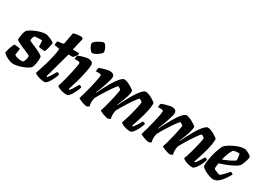

<svg xmlns="http://www.w3.org/2000/svg" viewBox="-26 -1513 3136 2270"><g transform="rotate(30 1542.0 -378.0)"><path d="M128 0Q108 0 84 -8Q60 -16 37.5 -28Q15 -40 -0.5 -53Q-16 -66 -19 -75Q-13 -103 -4.5 -130Q4 -157 13 -178Q22 -199 28 -206Q35 -206 53 -204.5Q71 -203 88 -200.5Q105 -198 109 -195Q106 -182 103.5 -156Q101 -130 97 -107Q113 -93 141 -87Q169 -81 194 -81Q199 -81 204 -81Q209 -81 213 -82Q228 -95 237 -124Q246 -153 242 -173Q239 -178 219.5 -187.5Q200 -197 171.5 -208.5Q143 -220 114 -232.5Q85 -245 63 -257Q41 -269 34 -279Q34 -291 37 -316.5Q40 -342 47 -369.5Q54 -397 65 -414Q73 -422 96 -436.5Q119 -451 151.5 -465.5Q184 -480 219.5 -490Q255 -500 289 -500Q299 -500 319 -494Q339 -488 360 -478.5Q381 -469 395.5 -459.5Q410 -450 410 -444Q410 -436 405 -410.5Q400 -385 392.5 -358Q385 -331 375 -317Q366 -317 347.5 -318.5Q329 -320 312.5 -323Q296 -326 292 -328Q291 -350 290.5 -371Q290 -392 288 -411Q281 -412 271.5 -412.5Q262 -413 253 -413Q234 -413 213 -411Q192 -409 181 -405Q174 -392 170.5 -379Q167 -366 164 -344Q176 -335 206 -322.5Q236 -310 271 -294.5Q306 -279 334 -263Q362 -247 369 -232Q371 -192 364 -148Q357 -104 342 -80Q327 -64 300 -49.5Q273 -35 242 -24Q211 -13 181 -6.5Q151 0 128 0Z M556 0Q525 0 494 -8Q463 -16 441 -26.5Q419 -37 416 -44Q436 -103 457 -171Q478 -239 493.5 -306Q509 -373 513 -427L441 -439Q441 -457 443.5 -471.5Q446 -486 449 -493L512 -501Q523 -503 527.5 -507.5Q532 -512 534 -524L560 -666Q574 -673 609 -678.5Q644 -684 679 -682L693 -663L655 -500H736L745 -487Q737 -468 721.5 -448.5Q706 -429 695 -423L641 -425L544 -73L555 -66Q565 -76 578.5 -96Q592 -116 605 -139Q618 -162 628 -178Q637 -178 648.5 -173Q660 -168 662 -163Q657 -142 645 -114.5Q633 -87 618 -60.5Q603 -34 586.5 -17Q570 0 556 0Z M859 0Q827 0 796 -8Q765 -16 744.5 -26.5Q724 -37 721 -44Q728 -64 738.5 -101Q749 -138 760 -182Q771 -226 780.5 -269Q790 -312 796 -345.5Q802 -379 802 -394Q802 -405 796 -409.5Q790 -414 773 -414H728Q728 -428 731 -442Q734 -456 736 -464Q750 -471 776 -479.5Q802 -488 828.5 -494Q855 -500 867 -500Q897 -500 916.5 -487.5Q936 -475 936 -449Q936 -415 916 -318.5Q896 -222 847 -73L858 -66Q868 -76 881.5 -96Q895 -116 908 -139Q921 -162 931 -178Q940 -178 951.5 -173Q963 -168 965 -163Q960 -142 948 -114.5Q936 -87 921 -60.5Q906 -34 889.5 -17Q873 0 859 0ZM873 -578Q862 -578 847 -595.5Q832 -613 821 -635.5Q810 -658 810 -673Q810 -685 824.5 -699Q839 -713 860.5 -726Q882 -739 902 -747.5Q922 -756 932 -756Q945 -756 958 -738.5Q971 -721 980.5 -698.5Q990 -676 990 -660Q990 -648 976.5 -634Q963 -620 943 -607Q923 -594 904 -586Q885 -578 873 -578Z M1129 0Q1118 0 1099 -5Q1080 -10 1060.5 -17Q1041 -24 1026.5 -31.5Q1012 -39 1010 -44Q1022 -79 1036 -130.5Q1050 -182 1063 -236.5Q1076 -291 1084 -332Q1093 -376 1093 -394Q1093 -405 1087 -409.5Q1081 -414 1064 -414H1019Q1019 -428 1022 -442Q1025 -456 1027 -464Q1041 -471 1068.5 -479.5Q1096 -488 1123.5 -494Q1151 -500 1165 -500Q1191 -500 1209 -487.5Q1227 -475 1227 -449Q1227 -436 1220 -409.5Q1213 -383 1202.5 -351Q1192 -319 1180.5 -288Q1169 -257 1159.5 -233Q1150 -209 1145 -199L1149 -195Q1165 -230 1186.5 -270.5Q1208 -311 1231 -351.5Q1254 -392 1277.5 -425.5Q1301 -459 1323 -479.5Q1345 -500 1362 -500Q1378 -500 1401.5 -491Q1425 -482 1448.5 -469Q1472 -456 1489 -443.5Q1506 -431 1507 -425Q1507 -392 1494.5 -350Q1482 -308 1465.5 -268Q1449 -228 1437 -199L1441 -195Q1457 -230 1478.5 -270.5Q1500 -311 1523 -351.5Q1546 -392 1569.5 -425.5Q1593 -459 1615 -479.5Q1637 -500 1654 -500Q1672 -500 1696 -491Q1720 -482 1743 -469Q1766 -456 1782 -443.5Q1798 -431 1799 -425Q1799 -388 1791 -343.5Q1783 -299 1770.5 -253.5Q1758 -208 1745.5 -169.5Q1733 -131 1724 -105Q1715 -79 1713 -73L1724 -66Q1734 -76 1748 -96Q1762 -116 1775.5 -139Q1789 -162 1799 -178Q1808 -178 1819.5 -173Q1831 -168 1833 -163Q1828 -142 1816 -114.5Q1804 -87 1788 -60.5Q1772 -34 1755.5 -17Q1739 0 1725 0Q1694 0 1664 -8Q1634 -16 1613.5 -27.5Q1593 -39 1590 -47Q1595 -58 1606 -92Q1617 -126 1630 -173Q1643 -220 1654.5 -270.5Q1666 -321 1672 -365Q1661 -377 1648.5 -384.5Q1636 -392 1630 -392Q1626 -392 1611 -374Q1596 -356 1575.5 -326Q1555 -296 1532.5 -261Q1510 -226 1489.5 -191.5Q1469 -157 1455 -130Q1447 -101 1447 -67Q1447 -54 1449 -41Q1451 -28 1455 -15Q1454 -12 1441 -7.5Q1428 -3 1421 0Q1410 0 1391 -5Q1372 -10 1352.5 -17Q1333 -24 1318.5 -31.5Q1304 -39 1302 -44Q1313 -73 1325 -117.5Q1337 -162 1349 -212Q1358 -250 1366 -289Q1374 -328 1380 -365Q1369 -377 1356.5 -384.5Q1344 -392 1338 -392Q1334 -392 1319 -374Q1304 -356 1283.5 -326Q1263 -296 1240.5 -261Q1218 -226 1197.5 -191.5Q1177 -157 1163 -130Q1155 -101 1155 -67Q1155 -42 1163 -15Q1157 -10 1146.5 -5.5Q1136 -1 1129 0Z M1977 0Q1966 0 1947 -5Q1928 -10 1908.5 -17Q1889 -24 1874.5 -31.5Q1860 -39 1858 -44Q1870 -79 1884 -130.5Q1898 -182 1911 -236.5Q1924 -291 1932 -332Q1941 -376 1941 -394Q1941 -405 1935 -409.5Q1929 -414 1912 -414H1867Q1867 -428 1870 -442Q1873 -456 1875 -464Q1889 -471 1916.5 -479.5Q1944 -488 1971.5 -494Q1999 -500 2013 -500Q2039 -500 2057 -487.5Q2075 -475 2075 -449Q2075 -436 2068 -409.5Q2061 -383 2050.5 -351Q2040 -319 2028.5 -288Q2017 -257 2007.5 -233Q1998 -209 1993 -199L1997 -195Q2013 -230 2034.5 -270.5Q2056 -311 2079 -351.5Q2102 -392 2125.5 -425.5Q2149 -459 2171 -479.5Q2193 -500 2210 -500Q2226 -500 2249.5 -491Q2273 -482 2296.5 -469Q2320 -456 2337 -443.5Q2354 -431 2355 -425Q2355 -392 2342.5 -350Q2330 -308 2313.5 -268Q2297 -228 2285 -199L2289 -195Q2305 -230 2326.5 -270.5Q2348 -311 2371 -351.5Q2394 -392 2417.5 -425.5Q2441 -459 2463 -479.5Q2485 -500 2502 -500Q2520 -500 2544 -491Q2568 -482 2591 -469Q2614 -456 2630 -443.5Q2646 -431 2647 -425Q2647 -388 2639 -343.5Q2631 -299 2618.5 -253.5Q2606 -208 2593.5 -169.5Q2581 -131 2572 -105Q2563 -79 2561 -73L2572 -66Q2582 -76 2596 -96Q2610 -116 2623.5 -139Q2637 -162 2647 -178Q2656 -178 2667.5 -173Q2679 -168 2681 -163Q2676 -142 2664 -114.5Q2652 -87 2636 -60.5Q2620 -34 2603.5 -17Q2587 0 2573 0Q2542 0 2512 -8Q2482 -16 2461.5 -27.5Q2441 -39 2438 -47Q2443 -58 2454 -92Q2465 -126 2478 -173Q2491 -220 2502.5 -270.5Q2514 -321 2520 -365Q2509 -377 2496.5 -384.5Q2484 -392 2478 -392Q2474 -392 2459 -374Q2444 -356 2423.5 -326Q2403 -296 2380.5 -261Q2358 -226 2337.5 -191.5Q2317 -157 2303 -130Q2295 -101 2295 -67Q2295 -54 2297 -41Q2299 -28 2303 -15Q2302 -12 2289 -7.5Q2276 -3 2269 0Q2258 0 2239 -5Q2220 -10 2200.5 -17Q2181 -24 2166.5 -31.5Q2152 -39 2150 -44Q2161 -73 2173 -117.5Q2185 -162 2197 -212Q2206 -250 2214 -289Q2222 -328 2228 -365Q2217 -377 2204.5 -384.5Q2192 -392 2186 -392Q2182 -392 2167 -374Q2152 -356 2131.5 -326Q2111 -296 2088.5 -261Q2066 -226 2045.5 -191.5Q2025 -157 2011 -130Q2003 -101 2003 -67Q2003 -42 2011 -15Q2005 -10 1994.5 -5.5Q1984 -1 1977 0Z M2852 0Q2841 0 2817 -7Q2793 -14 2766 -26Q2739 -38 2717 -53Q2695 -68 2686 -84Q2686 -128 2694 -175.5Q2702 -223 2714 -266.5Q2726 -310 2739.5 -343.5Q2753 -377 2763 -394Q2772 -405 2797 -422.5Q2822 -440 2856.5 -458Q2891 -476 2929 -488Q2967 -500 3002 -500Q3018 -500 3041.5 -489Q3065 -478 3083.5 -464Q3102 -450 3103 -441Q3100 -419 3092.5 -393.5Q3085 -368 3075.5 -345.5Q3066 -323 3057 -310Q3040 -291 3000 -269.5Q2960 -248 2911.5 -229Q2863 -210 2820 -197Q2815 -168 2813.5 -152.5Q2812 -137 2811 -123Q2817 -114 2834.5 -105.5Q2852 -97 2870 -91Q2888 -85 2893 -85Q2901 -85 2916.5 -98.5Q2932 -112 2949 -130.5Q2966 -149 2979.5 -164.5Q2993 -180 2996 -183Q3005 -183 3016.5 -175.5Q3028 -168 3030 -163Q3011 -130 2985 -92Q2959 -54 2926.5 -27Q2894 0 2852 0ZM2831 -255Q2877 -272 2919 -292.5Q2961 -313 2987 -332Q2987 -336 2987.5 -340Q2988 -344 2988 -348Q2988 -385 2977 -421Q2972 -422 2966.5 -422Q2961 -422 2956 -422Q2923 -422 2893 -411Q2871 -380 2856 -338.5Q2841 -297 2831 -255Z"/></g></svg>

Font: Texturina 72pt 72pt Black
Style: Italic
Weight: 900
Italic angle: -11°
Designer: Guillermo Torres Carreño
Foundry: Omnibus-Type
Version: Version 1.002; ttfautohint (v1.8.3)